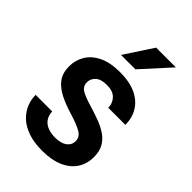

<svg xmlns="http://www.w3.org/2000/svg" viewBox="-223 -845 950 950"><g transform="rotate(45 251.5 -370.0)"><path d="M293 -750H431.2L296.4 -601.6H195.8ZM230 -218.8Q175.8 -234.9 136.2 -255.1Q96.7 -275.4 75.2 -304.9Q53.7 -334.5 53.7 -380.4Q53.7 -423.3 75.2 -459.2Q96.7 -495.1 140.9 -516.6Q185.1 -538.1 252.9 -538.1Q320.3 -538.1 365.2 -516.8Q410.2 -495.6 432.9 -458Q455.6 -420.4 455.6 -372.1H335.9Q335.9 -403.8 314.9 -425.5Q293.9 -447.3 252 -447.3Q210.9 -447.3 191.4 -429.4Q171.9 -411.6 171.9 -386.7Q171.9 -357.9 197.3 -343.5Q222.7 -329.1 276.9 -313.5Q314 -302.2 346.7 -289.6Q379.4 -276.9 404.5 -259Q429.7 -241.2 444.1 -214.8Q458.5 -188.5 458.5 -149.4Q458.5 -102.1 435.1 -66.2Q411.6 -30.3 366.2 -10.3Q320.8 9.8 254.4 9.8Q196.8 9.8 155.3 -4.9Q113.8 -19.5 87.6 -44.4Q61.5 -69.3 49.1 -100.1Q36.6 -130.9 36.6 -163.1H152.3Q154.3 -132.8 168.7 -114.7Q183.1 -96.7 205.8 -89.1Q228.5 -81.5 253.4 -81.5Q294.4 -81.5 316.7 -97.9Q338.9 -114.3 338.9 -141.1Q338.9 -169.9 311.8 -186Q284.7 -202.1 230 -218.8Z"/></g></svg>

Font: Robert Sans
Style: Bold
Weight: 700
Designer: Christian Robertson (extended by Adam Twardoch)
Foundry: Google
Version: Version 12.135;April 2, 2019;FontCreator 11.5.0.2425 64-bit;